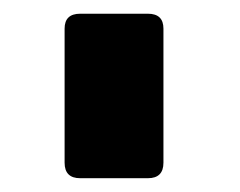

<svg xmlns="http://www.w3.org/2000/svg" viewBox="-20 -762 346 277"><path d="M73.2 -720.7Q73.2 -742.2 95.7 -742.2Q127.9 -742.2 193.4 -742.2Q215.8 -742.2 215.8 -720.7Q215.8 -656.2 215.8 -527.3Q215.8 -504.9 193.4 -504.9Q161.1 -504.9 95.7 -504.9Q73.2 -504.9 73.2 -527.3Q73.2 -591.8 73.2 -720.7Z"/></svg>

Font: Cocogoose
Style: Regular
Weight: 400
Designer: Cosimo Lorenzo Pancini
Version: Version 1.000